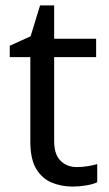

<svg xmlns="http://www.w3.org/2000/svg" viewBox="-20 -679 401 709"><path d="M264 -62Q284 -62 305 -65.5Q326 -69 339 -73V-6Q325 1 299 5.5Q273 10 249 10Q207 10 171.5 -4.5Q136 -19 114 -55Q92 -91 92 -156V-468H16V-510L93 -545L128 -659H180V-536H335V-468H180V-158Q180 -109 203.5 -85.5Q227 -62 264 -62Z"/></svg>

Font: Noto Sans Thaana
Style: Regular
Weight: 400
Designer: Monotype Design Team
Foundry: Monotype Imaging Inc.
Version: Version 2.001